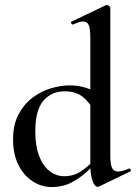

<svg xmlns="http://www.w3.org/2000/svg" viewBox="-20 -745 551 778"><path d="M190 13Q148 13 112 -10.5Q76 -34 54.5 -77Q33 -120 33 -181Q33 -240 55 -281.5Q77 -323 111.5 -349Q146 -375 186 -387Q226 -399 262 -399Q298 -399 329 -389Q360 -379 385 -363L366 -287Q344 -330 315.5 -352.5Q287 -375 243 -375Q188 -375 155.5 -336.5Q123 -298 123 -212Q123 -155 138 -114.5Q153 -74 180 -52.5Q207 -31 240 -31Q281 -31 313 -54Q345 -77 374 -109L383 -101Q362 -77 333.5 -50.5Q305 -24 269.5 -5.5Q234 13 190 13ZM427 -714V-114Q427 -79 434 -64.5Q441 -50 458 -50Q466 -50 477.5 -53Q489 -56 503 -62Q506 -64 509 -58.5Q512 -53 509 -51L381 11Q378 12 375 12Q364 12 355 -12Q346 -36 346 -82V-592Q346 -626 340 -642Q334 -658 316 -658Q308 -658 298 -654.5Q288 -651 276 -646Q272 -644 269 -650Q266 -656 269 -657L409 -724Q411 -725 413 -725Q417 -725 422 -721Q427 -717 427 -714Z"/></svg>

Font: Cormorant Light SemiBold
Style: Regular
Weight: 600
Version: Version 4.000